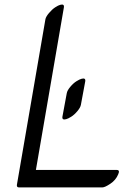

<svg xmlns="http://www.w3.org/2000/svg" viewBox="-20 -778 581 836"><path d="M335.2 -435Q353.6 -440 351.2 -424L332.3 -322Q330.3 -310 316.9 -294Q303.5 -278 289.7 -269.5Q276 -261 267.8 -259Q249.4 -254 251.8 -270L270.7 -372Q272.7 -384 286.1 -400Q299.5 -416 313.3 -424.5Q327 -433 335.2 -435ZM62.7 38Q51.7 38 53.7 26L177.7 -694Q179.7 -705 193.1 -721Q206.5 -737 220.2 -746Q234 -755 242.2 -757Q260.6 -762 258.2 -746L136.3 -38H488.3Q503.3 -38 494.7 -19Q484.5 6 460.6 22Q436.7 38 425.7 38Z"/></svg>

Font: Kavivanar
Style: Regular
Weight: 400
Designer: Tharique Azeez
Foundry: Tharique Azeez
Version: Version 1.88